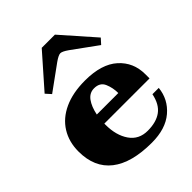

<svg xmlns="http://www.w3.org/2000/svg" viewBox="-216 -894 1030 1030"><g transform="rotate(-45 299.5 -379.0)"><path d="M140 -553 113 -583 276 -768H376L539 -583L512 -553L370 -656Q340 -677 326 -677Q312 -677 282 -656ZM226 -243V-234Q226 -154 261.5 -102.5Q297 -51 364 -51Q429 -51 468 -79.5Q507 -108 520 -172H568Q560 -93 499.5 -41.5Q439 10 334 10Q181 10 101.5 -52Q22 -114 22 -235Q22 -308 56.5 -363.5Q91 -419 157 -449.5Q223 -480 316 -480Q441 -480 505 -422.5Q569 -365 569 -275V-243ZM232 -306H395Q395 -346 380 -381Q365 -416 321 -416Q286 -416 264 -386Q242 -356 232 -306Z"/></g></svg>

Font: Taviraj Black
Style: Regular
Weight: 900
Designer: Katatrad Team
Foundry: CadsonDemak
Version: Version 1.030